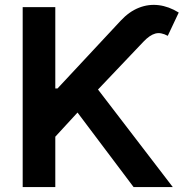

<svg xmlns="http://www.w3.org/2000/svg" viewBox="-20 -756 750 776"><path d="M71.7 0V-727.3H203.5V-398.4H212.4L468 -672.6Q502.1 -709.2 541.2 -724.6Q580.3 -740.1 621.3 -735.1Q662.3 -730.1 702.4 -705.3L658 -611.2Q630.3 -626.4 607.8 -620.4Q585.2 -614.3 559.7 -587.4L376.1 -394.2L678.3 0H519.9L293.3 -301.1L203.5 -203.5V0Z"/></svg>

Font: InterMG SemiBold
Style: Regular
Weight: 600
Designer: Rasmus Andersson
Foundry: rsms
Version: Version 3.019;December 26, 2023;FontCreator 15.0.0.2955 64-b